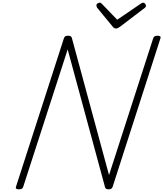

<svg xmlns="http://www.w3.org/2000/svg" viewBox="-20 -1396 1216 1430"><path d="M120 14Q92 14 99 -5L456 -1111Q459 -1121 466 -1125.5Q473 -1130 487 -1130Q499 -1130 505.5 -1126.5Q512 -1123 515 -1114L792 -92L1121 -1111Q1125 -1121 1132 -1125.5Q1139 -1130 1153 -1130Q1182 -1130 1175 -1111L819 -5Q816 5 808.5 9.5Q801 14 789 14Q777 14 771 10.5Q765 7 762 -3L484 -1028L153 -5Q150 5 143 9.5Q136 14 120 14ZM1045 -1376Q1054 -1376 1060.5 -1368.5Q1067 -1361 1067 -1354Q1067 -1348 1065 -1344.5Q1063 -1341 1058 -1337L874 -1197Q864 -1190 857.5 -1187Q851 -1184 843 -1184Q836 -1184 830 -1187.5Q824 -1191 819 -1198L703 -1339Q701 -1344 699.5 -1348Q698 -1352 698 -1355Q698 -1365 706.5 -1370.5Q715 -1376 722 -1376Q729 -1376 732.5 -1373Q736 -1370 740 -1366L853 -1249L1023 -1365Q1031 -1370 1035 -1373Q1039 -1376 1045 -1376Z"/></svg>

Font: Playwrite CU ExtraLight
Style: Regular
Weight: 250
Designer: Veronika Burian, José Scaglione
Foundry: TypeTogether
Version: Version 1.002